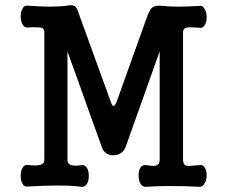

<svg xmlns="http://www.w3.org/2000/svg" viewBox="-20 -717 873 738"><path d="M150.4 -592.8V-102.5Q150.4 -87.9 133.8 -83Q119.1 -79.1 86.9 -83Q73.2 -85 66.4 -71.3Q59.6 -59.6 59.6 -41Q59.6 -22.5 66.4 -10.7Q73.2 2 86.9 0Q153.3 -3.9 202.1 -3.9Q258.8 -3.9 292 1Q305.7 2.9 314.5 -10.7Q321.3 -22.5 321.3 -41Q321.3 -59.6 314.5 -71.3Q305.7 -85 292 -82Q265.6 -78.1 252 -83Q239.3 -87.9 239.3 -102.5V-519.5L371.1 -152.3Q381.8 -120.1 416 -120.1Q450.2 -121.1 462.9 -152.3L593.8 -519.5V-102.5Q593.8 -84 578.1 -80.1Q567.4 -78.1 542 -82Q527.3 -85 519.5 -72.3Q512.7 -60.5 512.7 -42Q512.7 -24.4 519.5 -11.7Q527.3 2 542 1Q585 -2 636.7 -2Q688.5 -2 746.1 1Q758.8 2 766.6 -12.7Q774.4 -25.4 774.4 -43Q774.4 -61.5 766.6 -73.2Q758.8 -85.9 746.1 -82H742.2Q707 -78.1 697.3 -80.1Q683.6 -84 683.6 -102.5V-593.8Q683.6 -608.4 698.2 -611.3Q709 -613.3 746.1 -610.4Q758.8 -607.4 766.6 -620.1Q774.4 -631.8 774.4 -651.4Q774.4 -669.9 766.6 -682.6Q758.8 -697.3 746.1 -694.3Q696.3 -691.4 666 -691.4Q634.8 -691.4 602.5 -694.3Q577.1 -698.2 563.5 -686.5Q556.6 -679.7 546.9 -657.2L544.9 -651.4L428.7 -327.1Q421.9 -309.6 416 -309.6Q411.1 -309.6 405.3 -327.1L284.2 -661.1L281.2 -669.9Q274.4 -689.5 267.6 -693.4Q257.8 -700.2 232.4 -694.3Q201.2 -691.4 169.9 -691.4Q136.7 -691.4 86.9 -695.3Q73.2 -697.3 66.4 -683.6Q59.6 -671.9 59.6 -654.3Q59.6 -636.7 66.4 -624Q73.2 -610.4 86.9 -611.3L105.5 -612.3Q133.8 -612.3 140.6 -610.4Q150.4 -606.4 150.4 -592.8Z"/></svg>

Font: Gungsuh
Style: Regular
Weight: 400
Version: Version 2.21